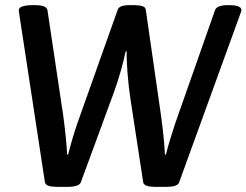

<svg xmlns="http://www.w3.org/2000/svg" viewBox="-20 -722 955 744"><path d="M198 2Q180 2 168 -2Q156 -6 154 -16L53 -678Q51 -692 66.5 -697Q82 -702 104 -702H118Q137 -702 149.5 -697.5Q162 -693 164 -682L225 -274Q232 -222 235.5 -184.5Q239 -147 240 -123H244Q250 -148 260 -182Q270 -216 279 -242L436 -684Q442 -702 480 -702H503Q520 -702 532 -698Q544 -694 545 -684L604 -274Q611 -222 614.5 -185Q618 -148 619 -123H623Q630 -152 640.5 -186Q651 -220 659 -244L813 -682Q817 -693 830 -697.5Q843 -702 863 -702H870Q895 -702 907 -695.5Q919 -689 914 -676L674 -15Q671 -6 658 -2Q645 2 628 2H578Q561 2 549 -2Q537 -6 535 -15L486 -335Q478 -387 474 -440.5Q470 -494 471 -523H467Q460 -490 449 -450.5Q438 -411 422 -366L293 -15Q289 -6 276 -2Q263 2 247 2Z"/></svg>

Font: Asap Medium
Style: Italic
Weight: 500
Italic angle: -6°
Designer: Pablo Cosgaya
Foundry: Omnibus-Type
Version: Version 3.001; ttfautohint (v1.8.3)